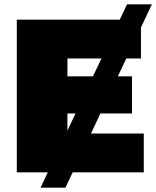

<svg xmlns="http://www.w3.org/2000/svg" viewBox="-20 -790 716 880"><path d="M166 70 199 0H57V-700H529L562 -770H676L626 -664V-522H559L520 -440H585V-270H440L397 -178H639V0H313L280 70ZM406 -440 445 -522H289V-440ZM289 -191 326 -270H289Z"/></svg>

Font: Montserrat Thin Black
Style: Regular
Weight: 900
Version: Version 9.000